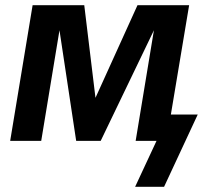

<svg xmlns="http://www.w3.org/2000/svg" viewBox="-20 -540 790 736"><path d="M498 176 580 0H500L570 -424L366 0H272L208 -424L138 0H19L105 -520H303L346 -165L507 -520H705L635 -101H738L609 176Z"/></svg>

Font: Iosevka Aile
Style: Bold Italic
Weight: 700
Italic angle: -9°
Designer: Belleve Invis
Foundry: Belleve Invis
Version: Version 28.0.1; ttfautohint (v1.8.4)